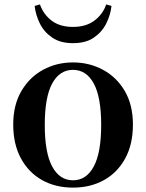

<svg xmlns="http://www.w3.org/2000/svg" viewBox="-20 -835 663 871"><path d="M311 16.1Q231.4 16.1 170.4 -18.3Q109.4 -52.7 74.7 -116.9Q40 -181.2 40 -270Q40 -358.9 77.1 -422.1Q114.3 -485.4 175.8 -518.6Q237.3 -551.8 311 -551.8Q384.8 -551.8 446.8 -518.6Q508.8 -485.4 545.9 -422.4Q583 -359.4 583 -270Q583 -180.2 547.9 -116Q512.7 -51.8 451.4 -17.8Q390.1 16.1 311 16.1ZM311 -17.1Q371.6 -17.1 405.3 -79.6Q439 -142.1 439 -268.1Q439 -394.5 405.3 -456.3Q371.6 -518.1 311 -518.1Q250.5 -518.1 216.8 -456.3Q183.1 -394.5 183.1 -268.1Q183.1 -142.1 216.8 -79.6Q250.5 -17.1 311 -17.1ZM137.2 -808.1 161.1 -814.9Q177.7 -768.6 215.1 -740.7Q252.4 -712.9 311 -712.9Q370.1 -712.9 408.2 -741.5Q446.3 -770 461.9 -814.9L485.8 -808.1Q481.4 -767.6 462.2 -728.8Q442.9 -689.9 406 -664.6Q369.1 -639.2 311 -639.2Q253.4 -639.2 216.6 -664.6Q179.7 -689.9 160.6 -728.8Q141.6 -767.6 137.2 -808.1Z"/></svg>

Font: Source Han Serif TW
Style: Bold
Weight: 700
Designer: Ryoko NISHIZUKA Ë•øÂ°öÊ∂ºÂ≠ê (kana & ideographs); Frank Grie√ühammer (Latin, Greek & Cyrillic); Wenlong ZHANG Âº†ÊñáÈæô 
Foundry: Adobe
Version: Version 2.003;hotconv 1.1.1;makeotfexe 2.6.0